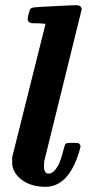

<svg xmlns="http://www.w3.org/2000/svg" viewBox="-20 -714 388 742"><path d="M275 -694Q293 -694 296 -679L151 -91Q150 -85 150 -71Q150 -43 168 -43Q187 -43 205 -75Q216 -96 225 -134Q230 -155 234 -158.5Q238 -162 255 -162H260Q281 -162 284 -160Q291 -156 291 -148Q291 -144 288 -135Q268 -62 231 -24Q198 8 157 8Q107 8 73 -13Q39 -34 29 -68Q27 -74 27 -91V-106L156 -622H152Q151 -622 147 -622.5Q143 -623 136.5 -623.5Q130 -624 125 -624Q120 -624 114 -624Q108 -624 104 -624.5Q100 -625 99 -625Q87 -628 87 -642Q87 -647 91 -661.5Q95 -676 97 -679Q101 -684 112 -685.5Q123 -687 188 -690Q261 -694 275 -694Z"/></svg>

Font: MathJax_Math
Style: Bold Italic
Weight: 700
Version: Version 1.1